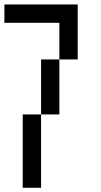

<svg xmlns="http://www.w3.org/2000/svg" viewBox="-20 -937 457 873"><path d="M0 -833.3V-916.7H333.3V-666.7H250V-833.3ZM83.3 -83.3V-416.7H166.7V-83.3ZM166.7 -416.7V-666.7H250V-416.7Z"/></svg>

Font: Galmuri11 Condensed
Style: Regular
Weight: 400
Width: 3
Designer: Lee Minseo (quiple)
Version: Version 2.399;hotconv 1.1.1;makeotfexe 2.6.0 DEVELOPMENT